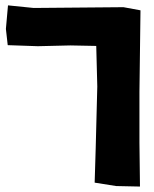

<svg xmlns="http://www.w3.org/2000/svg" viewBox="-20 -685 573 716"><path d="M9.8 -665 2 -577.1 8.8 -516.6 121.1 -512.7 242.2 -515.6 338.9 -513.7 342.8 -362.3 336.9 -132.8 333 -3.9 413.1 8.8 502 10.7 500 -153.3V-341.8L503.9 -646.5L440.4 -658.2L105.5 -655.3Z"/></svg>

Font: MaokenAssortedSans-TC
Style: Regular
Weight: 500
Version: Version 0.83